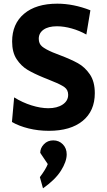

<svg xmlns="http://www.w3.org/2000/svg" viewBox="-20 -699 581 1045"><path d="M45 -35 57 -169Q102 -141 151.5 -125.5Q201 -110 243 -110Q291 -110 321 -130Q351 -150 351 -183Q351 -210 331 -224.5Q311 -239 268 -256L244 -266Q239 -268 233 -270.5Q227 -273 219 -276Q163 -299 129 -319.5Q95 -340 70.5 -377Q46 -414 46 -473Q46 -569 111 -624Q176 -679 292 -679Q380 -679 472 -643L450 -511Q413 -532 370.5 -544Q328 -556 290 -556Q243 -556 217 -537.5Q191 -519 191 -488Q191 -461 209 -446Q227 -431 267 -414L308 -398Q366 -376 404 -355Q442 -334 469 -294.5Q496 -255 496 -192Q496 -95 430 -41Q364 13 246 13Q188 13 135.5 0Q83 -13 45 -35ZM197 265Q230 221 240 194L199 133Q199 107 219 86Q239 65 270 65Q301 65 322 86.5Q343 108 343 141Q343 180 312 229.5Q281 279 214 326Z"/></svg>

Font: Secular One
Style: Regular
Weight: 400
Designer: Michal Sahar
Foundry: Hagilda
Version: Version 1.000